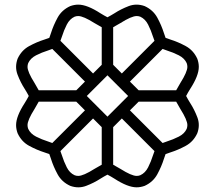

<svg xmlns="http://www.w3.org/2000/svg" viewBox="-20 -801 919 821"><path d="M733.4 -415Q741.7 -430.7 751 -445.8Q781.2 -493.7 781.2 -515.1Q781.2 -523.4 778.3 -531.2Q768.6 -552.2 744.6 -564.5Q720.7 -576.7 692.9 -585.4L675.3 -591.8L535.6 -452.1L572.8 -415ZM675.3 -189.5 692.9 -195.8Q720.7 -204.6 744.6 -216.8Q768.6 -229 778.3 -250Q781.2 -257.8 781.2 -266.1Q781.2 -287.6 751 -335.4Q741.7 -350.6 733.4 -366.2H572.8L535.6 -329.1ZM564.5 -48.8Q572.8 -48.8 580.1 -51.8Q601.1 -61.5 613.3 -85.4Q625.5 -109.4 634.3 -137.2L640.6 -154.8L501 -294.4L463.9 -257.3V-96.7Q479.5 -88.4 494.6 -79.1Q542.5 -48.8 564.5 -48.8ZM439.5 -302.2 527.8 -390.6 439.5 -479 351.1 -390.6ZM314.5 -48.8Q336.4 -48.8 384.3 -79.1Q399.4 -88.4 415 -96.7V-257.3L377.9 -294.4L238.3 -154.8L244.6 -137.2Q253.4 -109.4 265.6 -85.4Q277.8 -61.5 298.8 -51.8Q306.2 -48.8 314.5 -48.8ZM203.6 -189.5 343.3 -329.1 306.2 -366.2H145.5Q137.2 -350.6 127.9 -335.4Q97.7 -287.6 97.7 -266.1Q97.7 -257.8 100.6 -250Q110.4 -229 134.3 -216.8Q158.2 -204.6 186 -195.8ZM306.2 -415 343.3 -452.1 203.6 -591.8 186 -585.4Q158.2 -576.7 134.3 -564.5Q110.4 -552.2 100.6 -531.2Q97.7 -523.4 97.7 -515.1Q97.7 -493.7 127.9 -445.8Q137.2 -430.7 145.5 -415ZM377.9 -486.8 415 -523.9V-684.6Q399.4 -692.9 384.3 -702.1Q336.4 -732.4 314.5 -732.4Q306.2 -732.4 298.8 -729.5Q277.8 -719.7 265.6 -695.8Q253.4 -671.9 244.6 -644L238.3 -626.5ZM501 -486.8 640.6 -626.5 634.3 -644Q625.5 -671.9 613.3 -695.8Q601.1 -719.7 580.1 -729.5Q572.8 -732.4 564.5 -732.4Q542.5 -732.4 494.6 -702.1Q479.5 -692.9 463.9 -684.6V-523.9ZM564 0Q526.4 0 469.2 -37.1Q453.6 -46.9 439.5 -54.2Q425.3 -46.9 409.7 -37.1Q381.8 -19 348.6 -6.3Q332 0 314.9 0Q297.9 0 280.3 -6.3Q244.1 -22.9 226.3 -55.7Q208.5 -88.4 198.2 -121.1Q194.8 -132.3 190.9 -142.1Q181.2 -146 169.9 -149.4Q137.2 -159.7 104.5 -177.5Q71.8 -195.3 55.2 -231.4Q48.8 -249 48.8 -266.1Q48.8 -303.7 85.9 -360.8Q95.7 -376.5 103 -390.6Q95.7 -404.8 85.9 -420.4Q67.9 -448.2 55.2 -481.4Q48.8 -498 48.8 -515.1Q48.8 -532.2 55.2 -549.8Q71.8 -585.9 104.5 -603.8Q137.2 -621.6 169.9 -631.8Q181.2 -635.3 190.9 -639.2Q194.8 -648.9 198.2 -660.2Q208.5 -692.9 226.3 -725.6Q244.1 -758.3 280.3 -774.9Q297.9 -781.2 314.9 -781.2Q352.5 -781.2 409.7 -744.1Q425.3 -734.4 439.5 -727.1Q453.6 -734.4 469.2 -744.1Q497.1 -762.2 530.3 -774.9Q546.9 -781.2 564 -781.2Q581.1 -781.2 598.6 -774.9Q634.8 -758.3 652.6 -725.6Q670.4 -692.9 680.7 -660.2Q684.1 -648.9 688 -639.2Q697.8 -635.3 709 -631.8Q741.7 -621.6 774.4 -603.8Q807.1 -585.9 823.7 -549.8Q830.1 -532.2 830.1 -515.1Q830.1 -477.5 793 -420.4Q783.2 -404.8 775.9 -390.6Q783.2 -376.5 793 -360.8Q811 -333 823.7 -299.8Q830.1 -283.2 830.1 -266.1Q830.1 -249 823.7 -231.4Q807.1 -195.3 774.4 -177.5Q741.7 -159.7 709 -149.4Q697.8 -146 688 -142.1Q684.1 -132.3 680.7 -121.1Q670.4 -88.4 652.6 -55.7Q634.8 -22.9 598.6 -6.3Q581.1 0 564 0Z"/></svg>

Font: Auseklis
Style: Regular
Weight: 400
Designer: GGBotNet
Foundry: GGBotNet
Version: 1.00